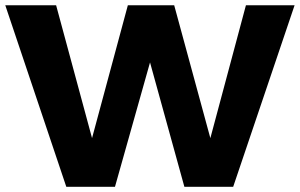

<svg xmlns="http://www.w3.org/2000/svg" viewBox="-22 -721 1156 741"><path d="M-1.6 -700.6H194.6L353.4 -113.4H313.1L471.4 -700.6H650.3L810.1 -113.4H769.9L927.1 -700.6H1114.9L877.9 0H689.6L536.4 -554.7L577.9 -554.3L421.7 0H233.9Z"/></svg>

Font: Alexandria
Style: Regular
Weight: 400
Designer: Mohamed Gaber
Foundry: Kief Type Foundry
Version: Version 5.100